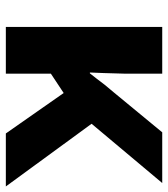

<svg xmlns="http://www.w3.org/2000/svg" viewBox="22 -612 589 674"><g transform="rotate(90 317.0 -274.5)"><path d="M414 -301 634 0H448L306 -203L238 -158V0H74V-549H238V-414Q236 -333 234 -295H237L255 -318Q276 -347 303 -378L444 -549H622Z"/></g></svg>

Font: Noto Sans UI ExtraBold
Style: Regular
Weight: 800
Designer: Monotype Design Team
Foundry: Monotype Imaging Inc.
Version: Version 1.001